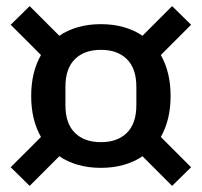

<svg xmlns="http://www.w3.org/2000/svg" viewBox="-20 -663 660 628"><path d="M310 -114Q269 -114 234.5 -124Q200 -134 174 -152L77 -55L15 -116L114 -215Q82 -271 82 -349Q82 -427 114 -483L15 -582L77 -643L174 -546Q200 -564 234.5 -574Q269 -584 310 -584Q351 -584 385.5 -574Q420 -564 446 -546L543 -643L605 -582L506 -483Q538 -427 538 -349Q538 -271 506 -215L605 -116L543 -55L446 -152Q420 -134 385.5 -124Q351 -114 310 -114ZM310 -198Q364 -198 395 -228.5Q426 -259 426 -319V-379Q426 -439 395 -469.5Q364 -500 310 -500Q256 -500 225 -469.5Q194 -439 194 -379V-319Q194 -259 225 -228.5Q256 -198 310 -198Z"/></svg>

Font: IBM Plex Sans Thai Looped Medium
Style: Regular
Weight: 500
Designer: Mike Abbink, Paul van der Laan, Pieter van Rosmalen, Ben Mitchell, Mark Frömberg
Foundry: Bold Monday
Version: Version 1.1